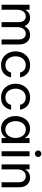

<svg xmlns="http://www.w3.org/2000/svg" viewBox="1397 -2191 804 3638"><g transform="rotate(90 1799.0 -372.0)"><path d="M165 0V-297C165 -369 198 -458 290 -458C362 -458 399 -404 399 -326V0H494V-297C494 -370 527 -458 619 -458C690 -458 728 -405 728 -326V0H823V-331C823 -453 759 -540 644 -540C557 -540 505 -493 476 -435H475C448 -500 393 -540 315 -540C224 -540 185 -483 169 -453H165V-530H70V0Z M1214 10C1426 10 1446 -180 1446 -180H1354C1354 -180 1337 -72 1214 -72C1103 -72 1047 -165 1047 -265C1047 -365 1103 -458 1214 -458C1337 -458 1354 -350 1354 -350H1446C1446 -350 1426 -540 1214 -540C1039 -540 953 -400 953 -265C953 -129 1040 10 1214 10Z M1827 10C2039 10 2059 -180 2059 -180H1967C1967 -180 1950 -72 1827 -72C1716 -72 1660 -165 1660 -265C1660 -365 1716 -458 1827 -458C1950 -458 1967 -350 1967 -350H2059C2059 -350 2039 -540 1827 -540C1652 -540 1566 -400 1566 -265C1566 -129 1653 10 1827 10Z M2419 -540C2258 -540 2179 -401 2179 -265C2179 -129 2258 10 2419 10C2519 10 2567 -46 2590 -84H2596V0H2691V-530H2596V-446H2590C2567 -483 2519 -540 2419 -540ZM2435 -459C2541 -459 2594 -362 2594 -265C2594 -168 2541 -71 2435 -71C2328 -71 2275 -168 2275 -265C2275 -362 2328 -459 2435 -459Z M2893 -631C2928 -631 2955 -658 2955 -692C2955 -726 2928 -754 2893 -754C2857 -754 2831 -726 2831 -692C2831 -659 2857 -631 2893 -631ZM2941 0V-530H2846V0Z M3190 0V-299C3190 -381 3228 -458 3318 -458C3393 -458 3433 -405 3433 -335V0H3528V-341C3528 -453 3461 -540 3345 -540C3250 -540 3209 -477 3196 -453H3190V-530H3095V0Z"/></g></svg>

Font: Be Vietnam Pro
Style: Regular
Weight: 400
Designer: Lam Bao, Tony Le, Vietanh Nguyen
Foundry: Yellow Type Foundry
Version: Version 1.002